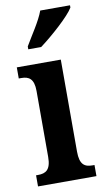

<svg xmlns="http://www.w3.org/2000/svg" viewBox="-87 -809 467 851"><g transform="rotate(-10 146.0 -383.0)"><path d="M76 -619V-606H134C188 -646 272 -721 292 -756V-766H158C142 -721 102 -664 76 -619ZM13 0H276V-50H267C232 -50 210 -63 210 -122V-536H12V-486H24C57 -486 80 -473 80 -418V-121C80 -63 57 -50 22 -50H13Z"/></g></svg>

Font: Noto Serif Lao ExtraCondensed
Style: Bold
Weight: 700
Width: 2
Designer: Monotype Design Team
Foundry: Monotype Imaging Inc.
Version: Version 2.003